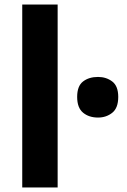

<svg xmlns="http://www.w3.org/2000/svg" viewBox="-20 -826 561 846"><path d="M78 0V-806H234V0ZM412 -308Q372 -308 346 -329.5Q320 -351 320 -399Q320 -447 346 -467Q372 -487 412 -487Q448 -487 474.5 -467Q501 -447 501 -399Q501 -350 474.5 -329Q448 -308 412 -308Z"/></svg>

Font: Menbere
Style: Regular
Weight: 400
Designer: Aleme Tadesse
Foundry: Sorkin Type Co
Version: Version 1.000